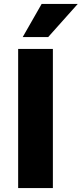

<svg xmlns="http://www.w3.org/2000/svg" viewBox="-20 -953 414 973"><path d="M72 0V-705H248V0ZM95 -765 191 -933H374L224 -765Z"/></svg>

Font: Nunito Sans 7pt Condensed Black
Style: Regular
Weight: 900
Width: 3
Designer: Vernon Adams
Foundry: Vernon Adams
Version: Version 3.101;gftools[0.9.27]